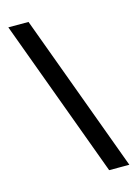

<svg xmlns="http://www.w3.org/2000/svg" viewBox="-111 -780 605 845"><g transform="rotate(-15 191.0 -357.0)"><path d="M105 -718H13L279 4H371Z"/></g></svg>

Font: Noto Sans Myanmar UI Condensed Medium
Style: Regular
Weight: 500
Width: 3
Designer: Monotype Design Team
Foundry: Monotype Imaging Inc.
Version: Version 2.103